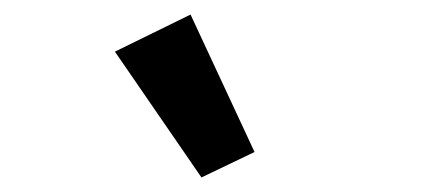

<svg xmlns="http://www.w3.org/2000/svg" viewBox="-20 -825 580 264"><path d="M138 -754 242 -805 330 -616 257 -581Z"/></svg>

Font: IBM Plex Sans Cond SmBld
Style: Regular
Weight: 600
Width: 3
Designer: Mike Abbink, Paul van der Laan, Pieter van Rosmalen
Foundry: Bold Monday
Version: Version 1.3